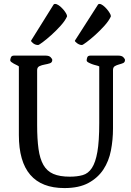

<svg xmlns="http://www.w3.org/2000/svg" viewBox="-20 -941 668 977"><path d="M76 -603Q73 -606 65.5 -609.5Q58 -613 50.5 -617Q43 -621 37.5 -625.5Q32 -630 32 -634Q32 -640 35.5 -649Q39 -658 51 -658H212Q230 -658 238 -649.5Q246 -641 246 -636Q246 -623 234 -619Q222 -615 207.5 -612.5Q193 -610 181 -604.5Q169 -599 169 -584V-305Q169 -233 176 -183Q183 -133 201 -101.5Q219 -70 251.5 -56Q284 -42 335 -42Q373 -42 401 -50Q429 -58 447.5 -86Q466 -114 475.5 -168Q485 -222 485 -315V-603Q480 -606 469 -608.5Q458 -611 447.5 -615Q437 -619 429 -623.5Q421 -628 421 -634Q421 -640 424 -649Q427 -658 440 -658H582Q600 -658 608 -649.5Q616 -641 616 -636Q616 -624 606.5 -620Q597 -616 585.5 -613Q574 -610 564.5 -604.5Q555 -599 555 -584V-287Q555 -230 544.5 -175.5Q534 -121 506 -78.5Q478 -36 430 -10Q382 16 308 16Q76 16 76 -254ZM397 -712Q385 -712 373 -720.5Q361 -729 361 -734L477 -915Q480 -921 486 -921Q494 -921 504 -913.5Q514 -906 523 -895.5Q532 -885 538 -875Q544 -865 544 -860V-857Q534 -835 511.5 -810Q489 -785 464.5 -763Q440 -741 420.5 -726.5Q401 -712 397 -712ZM174 -712Q160 -712 149 -720.5Q138 -729 138 -734L251 -915Q254 -921 260 -921Q269 -921 279.5 -913.5Q290 -906 299.5 -895.5Q309 -885 315 -875Q321 -865 321 -860V-857Q311 -835 288.5 -810Q266 -785 241.5 -763Q217 -741 197.5 -726.5Q178 -712 174 -712Z"/></svg>

Font: Asar
Style: Regular
Weight: 400
Designer: Eben Sorkin
Foundry: Eben Sorkin, Pria Ravichandran
Version: Version 1.003; ttfautohint (v1.3) -l 8 -r 50 -G 0 -x 0 -H 45